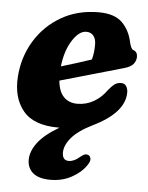

<svg xmlns="http://www.w3.org/2000/svg" viewBox="-51 -505 595 772"><g transform="rotate(5 247.0 -119.0)"><path d="M323.5 155Q304.5 183.5 266.5 204.2Q228.5 225 181 225Q134.5 225 111 205.5Q87.5 186 87.5 152Q87.5 118 113.8 83Q140 48 199.5 13Q198 13 194.5 13Q94.5 13 51.8 -39.8Q9 -92.5 15 -177Q20.5 -256.5 60 -321.5Q99.5 -386.5 165.5 -424.8Q231.5 -463 316.5 -463Q380.5 -463 411.8 -432Q443 -401 453 -351Q455.5 -341.5 459 -333.8Q462.5 -326 467.5 -324Q485 -318.5 485 -298Q485 -282 474.5 -268.8Q464 -255.5 436 -248Q378 -231.5 312 -212.5Q246 -193.5 182.5 -175.5Q186.5 -132 207.2 -110.5Q228 -89 262 -89Q298.5 -89 329 -106.8Q359.5 -124.5 380.5 -155Q395.5 -173 406 -180.2Q416.5 -187.5 431 -187.5Q445.5 -187.5 452 -176.5Q458.5 -165.5 458.5 -152Q458.5 -70 332 -8.5Q273.5 20.5 247.8 51.5Q222 82.5 222 111Q222 143 248 143Q269.5 143 291.5 123.5Q300.5 116 308 112.5Q315.5 109 323.5 112Q331.5 114.5 334.2 125.5Q337 136.5 323.5 155ZM273.5 -380.5Q244.5 -380.5 217.8 -339Q191 -297.5 183.5 -233Q214 -242 245 -251.8Q276 -261.5 305.5 -271.5Q310 -289 311.5 -303.2Q313 -317.5 313 -332Q313 -354.5 302.8 -367.5Q292.5 -380.5 273.5 -380.5Z"/></g></svg>

Font: Fraunces 72pt SuperSoft
Style: Bold Italic
Weight: 700
Italic angle: -16°
Version: Version 1.000;[0bf87f6ff]